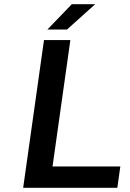

<svg xmlns="http://www.w3.org/2000/svg" viewBox="-20 -890 616 910"><path d="M550.3 -101.1 536.1 0H89.8L188.5 -700.2H313.5L229 -101.1ZM204.6 -750 320.3 -870.1H431.2L297.4 -750Z"/></svg>

Font: Fivo Sans Med
Style: Regular
Weight: 450
Designer: Alexander Slobzheninov
Foundry: Alexander Slobzheninov
Version: 1.0